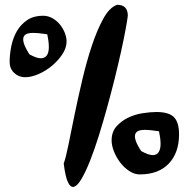

<svg xmlns="http://www.w3.org/2000/svg" viewBox="-20 -754 793 787"><path d="M241.2 -84Q250 -107.4 260.7 -161.1Q271.5 -214.8 285.6 -283.7Q299.8 -352.5 317.4 -427.2Q335 -502 356.4 -566.4Q377.9 -630.9 403.3 -677.2Q428.7 -723.6 460 -734.4Q503.9 -734.4 503.9 -689.5Q502 -671.9 494.6 -632.3Q487.3 -592.8 476.1 -542Q464.8 -491.2 450.2 -432.1Q435.5 -373 418.9 -313Q402.3 -252.9 384.8 -196.8Q367.2 -140.6 349.6 -96.2Q332 -51.8 315.4 -22.9Q298.8 5.9 284.7 11.2Q270.5 16.6 259.3 -5.4Q248 -27.3 241.2 -84ZM437.5 -178.7Q437.5 -212.9 457 -235.4Q476.6 -257.8 504.9 -271.5Q533.2 -285.2 564.9 -290Q596.7 -294.9 621.1 -294.9Q671.9 -294.9 692.9 -273.9Q713.9 -252.9 713.9 -203.1Q713.9 -127.9 671.9 -83.5Q629.9 -39.1 552.7 -39.1Q531.2 -39.1 510.3 -52.7Q489.3 -66.4 473.1 -87.4Q457 -108.4 447.3 -132.8Q437.5 -157.2 437.5 -178.7ZM631.8 -215.8Q596.7 -221.7 573.2 -221.7Q549.8 -221.7 540 -212.9Q530.3 -204.1 534.2 -185.1Q538.1 -166 558.6 -134.8Q588.9 -118.2 606 -118.2Q623 -118.2 630.9 -131.3Q638.7 -144.5 638.2 -166.5Q637.7 -188.5 631.8 -215.8ZM19.5 -500Q19.5 -531.2 26.4 -564.9Q33.2 -598.6 49.3 -626.5Q65.4 -654.3 91.8 -671.9Q118.2 -689.5 156.2 -689.5Q175.8 -689.5 193.4 -680.2Q210.9 -670.9 224.1 -655.3Q237.3 -639.6 245.1 -620.6Q252.9 -601.6 252.9 -584Q252.9 -557.6 235.4 -531.2Q217.8 -504.9 192.4 -483.9Q167 -462.9 137.7 -450.2Q108.4 -437.5 83 -437.5Q56.6 -437.5 38.1 -455.1Q19.5 -472.7 19.5 -500ZM173.8 -613.3Q138.7 -619.1 115.2 -619.1Q91.8 -619.1 82 -610.4Q72.3 -601.6 76.2 -582.5Q80.1 -563.5 100.6 -531.2Q130.9 -514.6 147.9 -515.1Q165 -515.6 172.9 -528.3Q180.7 -541 180.2 -563.5Q179.7 -585.9 173.8 -613.3Z"/></svg>

Font: Gloria Hallelujah
Style: Regular
Weight: 400
Designer: Kimberly Geswein
Foundry: Kimberly Geswein
Version: Version 1.004 2010